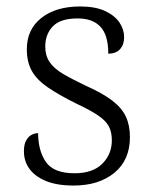

<svg xmlns="http://www.w3.org/2000/svg" viewBox="-20 -564 470 594"><path d="M208 10Q155 10 121 -4.5Q87 -19 70.5 -42.5Q54 -66 54 -96Q54 -117 61 -129.5Q68 -142 78 -147Q88 -152 98 -152Q98 -98 122 -63Q146 -28 211 -28Q267 -28 296.5 -57.5Q326 -87 326 -130Q326 -155 317 -172.5Q308 -190 284 -206.5Q260 -223 215 -244Q161 -271 127.5 -294Q94 -317 78.5 -344.5Q63 -372 63 -412Q63 -473 108 -508.5Q153 -544 228 -544Q275 -544 305 -530Q335 -516 349.5 -494.5Q364 -473 364 -449Q364 -426 351.5 -412Q339 -398 315 -398Q315 -455 291 -481Q267 -507 220 -507Q167 -507 143.5 -482.5Q120 -458 120 -420Q120 -392 133.5 -372Q147 -352 175 -335.5Q203 -319 245 -299Q297 -276 327 -253Q357 -230 369.5 -203Q382 -176 382 -140Q382 -69 334 -29.5Q286 10 208 10Z"/></svg>

Font: Noto Serif Thai Light
Style: Regular
Weight: 300
Version: Version 2.001